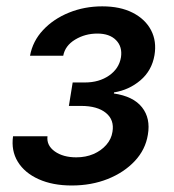

<svg xmlns="http://www.w3.org/2000/svg" viewBox="-20 -569 539 596"><path d="M202.6 6.8Q143.6 6.8 100.1 -12.7Q56.6 -32.2 35.4 -66.7Q14.2 -101.1 20.5 -146H127.4Q124 -117.7 149.9 -99.1Q175.8 -80.6 216.8 -80.6Q246.1 -80.6 270 -90.8Q293.9 -101.1 309.8 -119.1Q325.7 -137.2 329.1 -159.7Q335.4 -196.8 308.8 -218.5Q282.2 -240.2 231.9 -240.2H193.8L205.6 -313H243.7Q287.6 -313 318.6 -334.5Q349.6 -356 355.5 -391.1Q360.4 -423.8 340.3 -444.3Q320.3 -464.8 282.2 -464.8Q244.1 -464.8 213.1 -446Q182.1 -427.2 176.3 -396H73.2Q81.5 -441.4 113.8 -475.8Q146 -510.3 194.1 -529.8Q242.2 -549.3 297.4 -549.3Q353.5 -549.3 392.3 -529.3Q431.2 -509.3 449 -475.1Q466.8 -440.9 459.5 -397.5Q451.2 -349.6 415.8 -319.6Q380.4 -289.6 334 -282.2L333.5 -278.8Q394 -270 420.9 -235.8Q447.8 -201.7 439 -150.9Q431.6 -104.5 398.4 -69.1Q365.2 -33.7 314.5 -13.4Q263.7 6.8 202.6 6.8Z"/></svg>

Font: Inter 16pt Medium
Style: Italic
Weight: 500
Italic angle: -9.3988°
Version: Version 4.001;git-66647c0bb